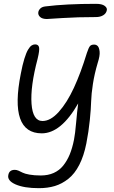

<svg xmlns="http://www.w3.org/2000/svg" viewBox="-20 -756 603 1012"><path d="M227.1 -655.8Q202.6 -655.8 190.9 -667Q179.2 -678.2 182.1 -692.9Q184.1 -703.1 193.1 -711.7Q202.1 -720.2 219.2 -722.2Q327.1 -735.8 485.8 -735.8Q517.6 -735.8 531.7 -725.1Q545.9 -714.4 543 -702.1Q540 -685.5 524.4 -675.8Q508.8 -666 484.9 -666Q388.2 -666 308.8 -660.9Q229.5 -655.8 227.1 -655.8ZM185.1 235.8Q107.4 235.8 62.3 216.1Q17.1 196.3 23.9 166Q28.8 139.2 58.1 139.2Q67.4 139.2 78.1 143.8Q88.9 148.4 99.4 154.1Q109.9 159.7 135 164.3Q160.2 168.9 194.8 168.9Q233.4 168.9 263.2 155.5Q293 142.1 313.5 116.5Q334 90.8 347.7 57.6Q361.3 24.4 370.1 -20Q376 -48.8 381.3 -110.1Q386.7 -171.4 392.1 -210.9Q301.8 -53.2 200.2 -53.2Q26.9 -53.2 89.8 -368.2Q98.6 -414.6 108.4 -446.3Q118.2 -478 127.7 -493.9Q137.2 -509.8 146 -515.9Q154.8 -522 165 -522Q182.1 -522 185.8 -507.1Q189.5 -492.2 178.2 -445.8Q139.6 -299.8 146.2 -209Q152.8 -118.2 204.1 -118.2Q246.6 -118.2 289.8 -166.3Q333 -214.4 369.4 -293Q405.8 -371.6 438 -477.1Q447.3 -504.9 454.1 -512.9Q460.9 -521 476.1 -521Q487.8 -521 495.4 -512.9Q502.9 -504.9 505.1 -483.6Q507.3 -462.4 495.1 -424.8Q478 -367.2 469.7 -313.5Q461.4 -259.8 460.4 -221.7Q459.5 -183.6 453.4 -123Q447.3 -62.5 435.1 0Q421.9 66.4 397.7 113.3Q373.5 160.2 340.3 186.5Q307.1 212.9 269.3 224.4Q231.4 235.8 185.1 235.8Z"/></svg>

Font: Shantell Sans Bouncy
Style: Italic
Weight: 300
Italic angle: -11.31°
Designer: Stephen Nixon, Anya Danilova, Shantell Martin
Foundry: Arrow Type
Version: Version 1.006;[9816181b4]